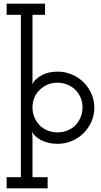

<svg xmlns="http://www.w3.org/2000/svg" viewBox="-20 -770 547 1040"><path d="M238 250H16V190H93V-690H16V-750H224V-690H156V-358Q156 -346 156 -334.5Q156 -323 155 -314Q168 -341 204.5 -361.5Q241 -382 292 -382Q333 -382 369.5 -366.5Q406 -351 433 -324Q460 -297 475.5 -261.5Q491 -226 491 -187Q491 -147 475.5 -111.5Q460 -76 433 -49Q406 -22 369.5 -6.5Q333 9 292 9Q263 9 240 3Q217 -3 199 -13Q181 -23 170 -34Q159 -45 154 -56Q155 -47 155.5 -36Q156 -25 156 -9V190H238ZM292 -322Q261 -322 236 -311Q211 -300 193 -281Q175 -264 165.5 -239.5Q156 -215 156 -188Q156 -158 167.5 -132Q179 -106 199 -87Q217 -71 240.5 -62Q264 -53 292 -53Q319 -53 342.5 -62Q366 -71 384 -87Q404 -106 415.5 -132Q427 -158 427 -188Q427 -219 415 -245Q403 -271 382 -289Q365 -304 341.5 -313Q318 -322 292 -322Z"/></svg>

Font: Josefin Slab SemiBold
Style: Regular
Weight: 600
Designer: Santiago Orozco
Foundry: Typemade
Version: Version 2.000